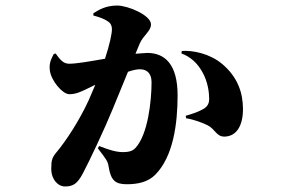

<svg xmlns="http://www.w3.org/2000/svg" viewBox="-20 -622 1040 693"><path d="M635 -429C668 -417 694 -393 712 -359C730 -326 735 -289 735 -265C735 -243 724 -233 707 -225C693 -218 687 -215 650 -204L652 -195C679 -191 711 -179 729 -170C757 -156 761 -128 791 -129C834 -130 857 -169 857 -228C857 -287 838 -344 782 -391C737 -429 675 -441 636 -438ZM317 -566C340 -560 359 -553 372 -543C379 -538 384 -529 384 -517C384 -500 376 -462 359 -410C302 -400 256 -392 230 -392C212 -392 200 -401 181 -429L174 -427C166 -411 156 -395 160 -367C165 -330 206 -282 230 -282C253 -282 270 -290 289 -299L324 -316L300 -260C267 -188 220 -116 186 -75C168 -54 165 -44 165 -13C165 26 189 51 215 51C243 51 259 42 279 4C303 -41 359 -160 387 -229L442 -363C460 -369 474 -372 485 -372C514 -372 527 -353 527 -325C527 -258 514 -135 468 -87C459 -78 448 -73 423 -73C401 -73 375 -80 338 -95L333 -87C365 -45 369 -40 372 -21C380 31 398 43 438 43C480 43 515 34 540 9C606 -57 621 -177 621 -278C621 -389 576 -431 511 -431L469 -428L484 -464C497 -495 525 -509 525 -534C525 -567 442 -602 403 -602C361 -602 336 -586 317 -574Z"/></svg>

Font: Noto Serif CJK SC Black
Style: Regular
Weight: 900
Designer: Ryoko NISHIZUKA 西塚涼子 (kana & ideographs); Frank Grießhammer (Latin, Greek & Cyrillic); Wenlong ZHANG 张文龙 (bopomofo); San
Foundry: Adobe
Version: Version 2.001;hotconv 1.1.0;makeotfexe 2.6.0